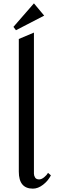

<svg xmlns="http://www.w3.org/2000/svg" viewBox="-20 -1118 339 1143"><path d="M182 -84Q182 -72 189 -61Q196 -50 213 -50Q227 -50 242.5 -62.5Q258 -75 266 -89L283 -74Q266 -41 236 -18Q206 5 176 5Q92 5 92 -96V-886L182 -924ZM182 -1098 60 -958 75 -938 243 -1025Z"/></svg>

Font: Amita
Style: Regular
Weight: 400
Designer: Eduardo Rodriguez Tunni, Modular Infotech, Brian J. Bonislawsky
Foundry: Eduardo Rodriguez Tunni, Modular Infotech, Brian J. Bonislawsky
Version: Version 1.004